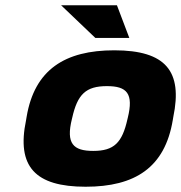

<svg xmlns="http://www.w3.org/2000/svg" viewBox="-20 -700 688 729"><path d="M81 -256 79 -244C42 -67 114 9 305 9C493 9 606 -64 636 -244L638 -256C674 -429 610 -509 414 -509C227 -509 111 -436 81 -256ZM212 -680 342 -556H471L424 -680ZM253 -248 254 -252C274 -342 306 -373 386 -373C462 -373 488 -345 465 -252L464 -248C444 -158 413 -127 334 -127C258 -127 230 -155 253 -248Z"/></svg>

Font: LT Wave Black
Style: Italic
Weight: 900
Designer: Daniel Lyons
Version: Version 2.5 (Glyphs App)